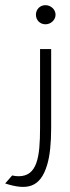

<svg xmlns="http://www.w3.org/2000/svg" viewBox="-78 -641 269 743"><path d="M-58 69C23 95 78 89 105 -5C115 -39 120 -86 120 -147V-451H77V-146C77 -33 66 41 -6 41C-14 41 -22 40 -31 38ZM61 -584C61 -563 77 -547 98 -547C119 -547 137 -564 137 -584C137 -604 119 -621 98 -621C77 -621 61 -605 61 -584Z"/></svg>

Font: Charger Sport
Style: HLNrw
Weight: 100
Designer: Jasper
Foundry: Cannot Into Space Fonts
Version: Version 1.1